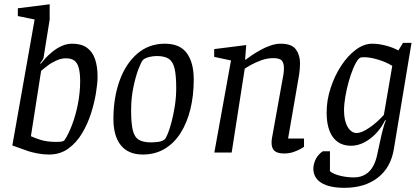

<svg xmlns="http://www.w3.org/2000/svg" viewBox="-20 -719 1981 905"><path d="M210.7 9.4Q183.4 9.4 156.4 4.1Q129.3 -1.3 114.7 -6.1L38.1 -33.3L143.2 -627.1L64.1 -643.3V-679.9L214.1 -698.9V-626.6L185.7 -450Q185.6 -443.9 180.1 -435.8Q174.6 -427.7 169.6 -421L171.7 -418Q179.5 -428 193.6 -443.8Q207.8 -459.6 227.6 -475.5Q247.3 -491.5 270.8 -502.2Q294.2 -513 320.3 -513Q363.7 -513 389.8 -494.1Q416 -475.2 427.9 -440.5Q439.9 -405.8 439.9 -357.4Q439.9 -327.8 432.6 -282.2Q425.4 -236.7 409.6 -186.3Q393.8 -136 367.3 -91.4Q340.8 -46.8 302.2 -18.7Q263.6 9.4 210.7 9.4ZM243.9 -50.2Q267.2 -50.2 273.9 -52.4Q280.7 -54.5 284.7 -58.9Q303.2 -87 320.1 -131.8Q337 -176.5 347.4 -229.7Q357.8 -282.9 357.8 -336.1Q357.8 -374.2 351.4 -398.3Q345.1 -422.4 330.6 -433.3Q316.1 -444.2 290.6 -444.2Q268.4 -444.2 245.2 -433.6Q222 -423.1 203.4 -408.8Q184.7 -394.6 173.8 -384.9L125.7 -77Q140.2 -69.8 170.5 -60Q200.9 -50.2 243.9 -50.2Z M653.4 9.4Q584.9 9.4 549.8 -34.1Q514.6 -77.6 514.6 -157.9Q514.6 -258 543.6 -338.5Q572.5 -419 627.1 -466Q681.6 -513 757.2 -513Q827.9 -513 860.5 -468.6Q893.2 -424.2 893.2 -344.1Q893.2 -269 877.5 -204.6Q861.7 -140.3 831.3 -92.2Q800.9 -44.1 755.9 -17.4Q711 9.4 653.4 9.4ZM691.1 -47.9Q708.1 -47.9 726.4 -50.4Q744.7 -52.9 756 -62Q762.3 -67.5 771.4 -90.1Q780.4 -112.7 789.2 -146.4Q798 -180.1 804.3 -220.8Q810.6 -261.6 810.6 -304.2Q810.6 -362.9 803 -395.7Q795.3 -428.4 775.7 -441.7Q756.1 -454.9 718.3 -454.9Q701.3 -454.9 682.4 -450.2Q663.5 -445.4 653.7 -436.4Q646.3 -428.7 632.8 -393.9Q619.3 -359.1 608.7 -307.8Q598 -256.4 598 -198.7Q598 -138.5 605.8 -105.7Q613.6 -72.9 634.1 -60.4Q654.7 -47.9 691.1 -47.9Z M1320 4.4Q1299.2 4.4 1285.8 -0.9Q1272.3 -6.3 1266.2 -17.8Q1260.1 -29.2 1260.1 -47.2Q1260.1 -51.8 1260.5 -57.7Q1261 -63.6 1262.1 -68.8L1313.2 -352.8Q1315.3 -360.8 1316.8 -373.5Q1318.3 -386.2 1318.3 -399Q1318.3 -420.3 1308.9 -432.7Q1299.4 -445 1267.9 -445Q1239.6 -445 1211.9 -435Q1184.1 -424.9 1163.5 -413.4Q1142.9 -401.9 1133.6 -395.4L1072 0H990.3L1068.8 -434L989.6 -451V-487.6L1140.6 -506.6L1135.3 -437.7H1138Q1147 -444.9 1165.2 -457.3Q1183.4 -469.6 1206.3 -482.5Q1229.2 -495.5 1254.6 -504.2Q1279.9 -513 1303 -513Q1355.2 -513 1374.7 -486.1Q1394.2 -459.2 1394.2 -421.9Q1394.2 -408.3 1393 -393.9Q1391.9 -379.4 1389.8 -366.5Q1387.7 -353.5 1385.7 -342.7L1337.9 -66H1413V-26.9Q1411 -24.9 1397.4 -17.3Q1383.9 -9.7 1363.6 -2.6Q1343.4 4.4 1320 4.4Z M1603.4 166.3Q1532.6 166.3 1494.8 142.8Q1457 119.3 1457 75.3Q1457 63.6 1460.6 51.2Q1464.2 38.8 1469.9 28.1Q1475.6 17.5 1484.2 8.5Q1492.8 -0.4 1501.9 -6.1H1535.2V88Q1550.2 101 1582.2 109.1Q1614.2 117.2 1647.3 117.2Q1691 117.2 1718.6 90.8Q1746.2 64.4 1757.5 11.9Q1765.8 -25.9 1772.7 -58.2Q1779.6 -90.6 1786.3 -114.8Q1792.9 -139.1 1798.6 -151L1795.5 -153.1Q1769.2 -98.9 1724.8 -65.5Q1680.5 -32 1634.6 -32Q1579.2 -32 1549.4 -72.4Q1519.6 -112.7 1519.6 -189.1Q1519.6 -246.9 1538.5 -304.4Q1557.3 -362 1588.3 -409.3Q1619.3 -456.6 1657.4 -484.8Q1695.5 -513 1734.9 -513Q1763.9 -513 1797.3 -504.4Q1830.8 -495.9 1857.8 -481.3L1879.6 -517H1919.7L1836.4 -16.2Q1822.2 71 1760.7 118.6Q1699.3 166.3 1603.4 166.3ZM1661.7 -92Q1683.7 -92 1719.8 -116.2Q1755.8 -140.4 1789.4 -177.6L1829 -408.6Q1799.3 -427 1761.5 -438.2Q1723.7 -449.3 1697.9 -449.3Q1684.6 -449.3 1679.4 -447.6Q1674.2 -445.8 1668.6 -439.5Q1656.3 -423.9 1644.6 -395.7Q1632.9 -367.4 1623.2 -332.6Q1613.5 -297.9 1607.6 -262.7Q1601.6 -227.5 1601.6 -198Q1601.6 -150.5 1618.5 -121.2Q1635.4 -92 1661.7 -92Z"/></svg>

Font: Faustina Light
Style: Italic
Weight: 300
Italic angle: -8°
Designer: Alfonso Garcia
Foundry: http://www.omnibus-type.com
Version: Version 1.200